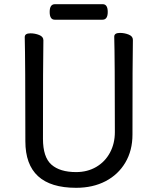

<svg xmlns="http://www.w3.org/2000/svg" viewBox="-20 -872 750 916"><path d="M343 24Q101 24 101 -198Q101 -586 98 -695Q98 -713 125 -713Q147 -713 167 -705Q187 -697 187 -680Q185 -584 185 -210Q185 -122 225.5 -86.5Q266 -51 343 -51Q397 -51 439 -75.5Q481 -100 504.5 -143.5Q528 -187 528 -242Q528 -595 525 -697Q525 -715 552 -715Q574 -715 594 -707Q614 -699 614 -682Q612 -594 612 -230Q612 -154 578 -96.5Q544 -39 483.5 -7.5Q423 24 343 24ZM469 -778H241Q217 -778 217 -815Q217 -852 242 -852H470Q494 -852 494 -815Q494 -778 469 -778Z"/></svg>

Font: ToneOZ-Pinyin-WenKai-Medium
Style: Medium
Weight: 700
Designer: Fontworks Inc.
Foundry: ToneOZ
Version: Version 0.240331